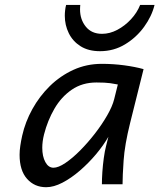

<svg xmlns="http://www.w3.org/2000/svg" viewBox="-20 -762 659 794"><path d="M486.8 0H401.4Q401.4 -22 403.3 -50.8Q405.3 -79.6 409.2 -108.2Q413.1 -136.7 418.5 -157.7L428.2 -196.3Q407.7 -160.6 377 -124Q346.2 -87.4 310.3 -56.4Q274.4 -25.4 238.3 -6.6Q202.1 12.2 170.9 12.2Q122.6 12.2 91.8 -22.5Q61 -57.1 61 -122.1Q61 -139.6 64 -159.4Q66.9 -179.2 71.8 -201.2Q84.5 -257.8 113.8 -310.8Q143.1 -363.8 186 -406Q229 -448.2 283.4 -473.1Q337.9 -498 400.9 -498Q448.2 -498 493.7 -491.9Q539.1 -485.8 573.7 -476.1L518.1 -253.4Q495.6 -163.1 491.2 -98.1Q486.8 -33.2 486.8 0ZM452.1 -351.6 467.3 -412.6Q456.1 -415 435.8 -418Q415.5 -420.9 378.9 -420.9Q320.3 -420.9 276.9 -391.1Q233.4 -361.3 205.1 -312.5Q176.8 -263.7 162.1 -206.1Q154.8 -176.8 154.8 -150.9Q154.8 -115.2 167.5 -91.8Q180.2 -68.4 201.2 -68.4Q221.2 -68.4 250.2 -87.9Q279.3 -107.4 311.3 -139.6Q343.3 -171.9 372.6 -209.7Q401.9 -247.6 423.3 -284.9Q444.8 -322.3 452.1 -351.6ZM559.6 -741.7H619.1Q607.9 -695.3 576.2 -651.4Q544.4 -607.4 497.6 -578.9Q450.7 -550.3 393.6 -550.3Q345.7 -550.3 313.2 -570.8Q280.8 -591.3 264.4 -624.8Q248 -658.2 248 -696.8Q248 -708 249.3 -719.2Q250.5 -730.5 253.4 -741.7H312Q311.5 -736.8 311.3 -732.4Q311 -728 311 -723.1Q311 -681.2 335 -651.6Q358.9 -622.1 401.9 -622.1Q434.1 -622.1 465.3 -638.7Q496.6 -655.3 521.7 -682.4Q546.9 -709.5 559.6 -741.7Z"/></svg>

Font: Andika
Style: Italic
Weight: 400
Italic angle: -14°
Designer: Victor Gaultney, Annie Olsen, Julie Remington, Don Collingsworth, Eric Hays, Becca Hirsbrunner
Foundry: SIL International
Version: Version 6.101